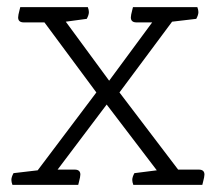

<svg xmlns="http://www.w3.org/2000/svg" viewBox="-20 -520 607 540"><path d="M549 0H355Q352 -8 352 -14Q352 -22 358 -33L421 -41L280 -226L142 -43H190Q206 -43 206 -29Q206 -23 202 -8L200 0H15Q12 -8 12 -14Q12 -22 18 -33L86 -41L251 -260L105 -457H47Q31 -457 31 -471Q31 -477 35 -492L37 -500H227Q230 -492 230 -486Q230 -478 224 -467L165 -459L287 -293L408 -457H364Q348 -457 348 -471Q348 -477 352 -492L354 -500H535Q538 -492 538 -486Q538 -478 532 -467L464 -459L316 -260L481 -43H539Q555 -43 555 -29Q555 -23 551 -8Z"/></svg>

Font: Scope One
Style: Regular
Weight: 400
Designer: Dalton Maag Ltd
Foundry: Dalton Maag Ltd
Version: Version 1.002; ttfautohint (v1.4.1) -l 11 -r 50 -G 50 -x 14 